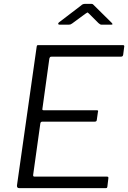

<svg xmlns="http://www.w3.org/2000/svg" viewBox="-20 -976 665 996"><path d="M170 -732Q171 -739 172.5 -740.5Q174 -742 180 -742H618Q627 -742 624 -731L619 -692Q618 -687 615.5 -684.5Q613 -682 606 -682H248Q242 -682 240 -680Q238 -678 236 -672L200 -412Q199 -408 200.5 -406Q202 -404 207 -404H482Q487 -404 488.5 -402Q490 -400 488 -395L482 -353Q481 -345 472 -345H200Q190 -345 189 -334L152 -69Q151 -60 158 -60H533Q539 -60 541 -58Q543 -56 542 -50L537 -8Q536 -3 534.5 -1.5Q533 0 527 0H80Q67 0 68 -14L170 -732ZM491 -856 442 -905Q435 -912 433 -911Q431 -910 422 -904L354 -854Q348 -850 345 -849Q342 -848 336 -848H289Q283 -848 282 -852Q281 -856 286 -860L400 -947Q405 -952 410 -954Q415 -956 423 -956H454Q461 -956 464 -952Q467 -948 471 -945L559 -858Q564 -853 563.5 -850.5Q563 -848 556 -848H506Q502 -848 498.5 -850.5Q495 -853 491 -856Z"/></svg>

Font: Libre Franklin Light
Style: Italic
Weight: 300
Italic angle: -8°
Designer: Pablo Impallari, Rodrigo Fuenzalida, Nhung Nguyen
Foundry: Impallari Type
Version: Version 3.000